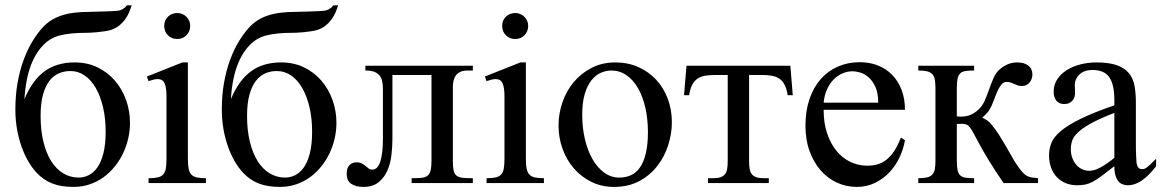

<svg xmlns="http://www.w3.org/2000/svg" viewBox="-20 -698 4428 732"><path d="M382.8 -196.3Q382.8 -246.1 373 -288.3Q363.3 -330.6 345.7 -361.6Q328.1 -392.6 303.2 -409.9Q278.3 -427.2 248 -427.2Q225.6 -427.2 205.1 -418.7Q184.6 -410.2 168.9 -390.4Q153.3 -370.6 144 -337.6Q134.8 -304.7 134.8 -256.3Q134.8 -201.2 145.5 -157.5Q156.2 -113.8 175.3 -83.5Q194.3 -53.2 221.2 -37.1Q248 -21 280.3 -21Q299.3 -21 317.6 -29.8Q335.9 -38.6 350.6 -58.8Q365.2 -79.1 374 -112.8Q382.8 -146.5 382.8 -196.3ZM481.9 -677.7Q478 -664.6 472.2 -650.9Q466.3 -637.2 457.3 -624.5Q448.2 -611.8 435.1 -601.1Q421.9 -590.3 403.3 -584Q394.5 -581.1 379.9 -578.9Q365.2 -576.7 350.3 -575.2Q335.4 -573.7 322.3 -573.2Q309.1 -572.8 303.2 -572.8Q292.5 -572.8 279.8 -572.3Q267.1 -571.8 253.9 -570.6Q240.7 -569.3 228 -567.1Q215.3 -564.9 204.1 -562Q170.4 -552.2 146.2 -527.6Q122.1 -502.9 106.4 -469.5Q90.8 -436 83 -397.2Q75.2 -358.4 73.2 -320.3Q103 -391.6 149.4 -425.8Q195.8 -460 264.6 -460Q313 -460 351.8 -441.2Q390.6 -422.4 418.2 -390.4Q445.8 -358.4 460.7 -316.7Q475.6 -274.9 475.6 -229Q475.6 -200.2 469 -170.9Q462.4 -141.6 449.7 -114.5Q437 -87.4 418.2 -64Q399.4 -40.5 375.5 -22.9Q351.6 -5.4 322.5 4.6Q293.5 14.6 259.8 14.6Q211.9 14.6 178 1Q144 -12.7 118.7 -40.5Q102.5 -57.6 87.9 -82.8Q73.2 -107.9 62.3 -138.7Q51.3 -169.4 44.9 -205.3Q38.6 -241.2 38.6 -280.3Q38.6 -335.4 47.1 -383.1Q55.7 -430.7 70.3 -470.2Q85 -509.8 104 -541Q123 -572.3 144 -594.7Q157.7 -609.4 174.8 -620.4Q191.9 -631.3 213.6 -638.7Q235.4 -646 262 -649.4Q288.6 -652.8 322.3 -652.8Q324.2 -652.8 332.3 -653.1Q340.3 -653.3 351.8 -653.6Q363.3 -653.8 376.5 -654.3Q389.6 -654.8 401.6 -655.3Q413.6 -655.8 422.9 -656.5Q432.1 -657.2 436 -658.2Q445.8 -661.1 453.4 -667.2Q460.9 -673.3 463.9 -677.7Z M705.1 -599.6Q705.1 -578.6 691.2 -564Q677.2 -549.3 655.8 -549.3Q634.3 -549.3 620.1 -563.5Q606 -577.6 606 -599.6Q606 -610.4 609.9 -619.4Q613.8 -628.4 620.6 -634.8Q627.4 -641.1 636.5 -644.8Q645.5 -648.4 655.8 -648.4Q666 -648.4 675 -644.5Q684.1 -640.6 690.7 -634Q697.3 -627.4 701.2 -618.7Q705.1 -609.9 705.1 -599.6ZM546.4 0V-18.6Q567.4 -18.6 580.8 -21.5Q594.2 -24.4 601.8 -32.5Q609.4 -40.5 612.1 -54.9Q614.7 -69.3 614.7 -91.8V-331.1Q614.7 -363.3 607.7 -379.9Q600.6 -396.5 581.1 -396.5Q574.2 -396.5 565.9 -394.5Q557.6 -392.6 546.4 -388.7L540 -406.2L675.3 -460H696.3V-91.8Q696.3 -69.3 699.2 -54.9Q702.1 -40.5 709.7 -32.5Q717.3 -24.4 730.7 -21.5Q744.1 -18.6 765.1 -18.6V0Z M1169.9 -196.3Q1169.9 -246.1 1160.2 -288.3Q1150.4 -330.6 1132.8 -361.6Q1115.2 -392.6 1090.3 -409.9Q1065.4 -427.2 1035.2 -427.2Q1012.7 -427.2 992.2 -418.7Q971.7 -410.2 956.1 -390.4Q940.4 -370.6 931.2 -337.6Q921.9 -304.7 921.9 -256.3Q921.9 -201.2 932.6 -157.5Q943.4 -113.8 962.4 -83.5Q981.4 -53.2 1008.3 -37.1Q1035.2 -21 1067.4 -21Q1086.4 -21 1104.7 -29.8Q1123 -38.6 1137.7 -58.8Q1152.3 -79.1 1161.1 -112.8Q1169.9 -146.5 1169.9 -196.3ZM1269 -677.7Q1265.1 -664.6 1259.3 -650.9Q1253.4 -637.2 1244.4 -624.5Q1235.4 -611.8 1222.2 -601.1Q1209 -590.3 1190.4 -584Q1181.6 -581.1 1167 -578.9Q1152.3 -576.7 1137.5 -575.2Q1122.6 -573.7 1109.4 -573.2Q1096.2 -572.8 1090.3 -572.8Q1079.6 -572.8 1066.9 -572.3Q1054.2 -571.8 1041 -570.6Q1027.8 -569.3 1015.1 -567.1Q1002.4 -564.9 991.2 -562Q957.5 -552.2 933.3 -527.6Q909.2 -502.9 893.6 -469.5Q877.9 -436 870.1 -397.2Q862.3 -358.4 860.4 -320.3Q890.1 -391.6 936.5 -425.8Q982.9 -460 1051.8 -460Q1100.1 -460 1138.9 -441.2Q1177.7 -422.4 1205.3 -390.4Q1232.9 -358.4 1247.8 -316.7Q1262.7 -274.9 1262.7 -229Q1262.7 -200.2 1256.1 -170.9Q1249.5 -141.6 1236.8 -114.5Q1224.1 -87.4 1205.3 -64Q1186.5 -40.5 1162.6 -22.9Q1138.7 -5.4 1109.6 4.6Q1080.6 14.6 1046.9 14.6Q999 14.6 965.1 1Q931.2 -12.7 905.8 -40.5Q889.6 -57.6 875 -82.8Q860.4 -107.9 849.4 -138.7Q838.4 -169.4 832 -205.3Q825.7 -241.2 825.7 -280.3Q825.7 -335.4 834.2 -383.1Q842.8 -430.7 857.4 -470.2Q872.1 -509.8 891.1 -541Q910.2 -572.3 931.2 -594.7Q944.8 -609.4 961.9 -620.4Q979 -631.3 1000.7 -638.7Q1022.5 -646 1049.1 -649.4Q1075.7 -652.8 1109.4 -652.8Q1111.3 -652.8 1119.4 -653.1Q1127.4 -653.3 1138.9 -653.6Q1150.4 -653.8 1163.6 -654.3Q1176.8 -654.8 1188.7 -655.3Q1200.7 -655.8 1210 -656.5Q1219.2 -657.2 1223.1 -658.2Q1232.9 -661.1 1240.5 -667.2Q1248 -673.3 1251 -677.7Z M1549.3 0V-18.6Q1571.8 -18.6 1586.7 -20Q1601.6 -21.5 1609.9 -28.1Q1618.2 -34.7 1621.6 -47.9Q1625 -61 1625 -84.5V-412.1H1476.1V-168.5Q1476.1 -139.6 1472.4 -107.4Q1468.8 -75.2 1457 -48.1Q1445.3 -21 1423.3 -3.2Q1401.4 14.6 1364.7 14.6Q1337.4 14.6 1319.6 3.2Q1301.8 -8.3 1301.8 -35.6Q1301.8 -57.6 1312.3 -68.4Q1322.8 -79.1 1339.8 -79.1Q1352.1 -79.1 1359.9 -74.7Q1367.7 -70.3 1373.8 -65.2Q1379.9 -60.1 1385.5 -55.7Q1391.1 -51.3 1398.9 -51.3Q1410.6 -51.3 1418.5 -60.3Q1426.3 -69.3 1430.9 -85.2Q1435.5 -101.1 1437.7 -122.6Q1439.9 -144 1439.9 -168.5V-358.9Q1439.9 -376.5 1436.8 -389.6Q1433.6 -402.8 1425.8 -411.6Q1418 -420.4 1405.3 -424.8Q1392.6 -429.2 1373 -429.2V-447.3H1782.7V-429.2H1762.7Q1745.6 -429.2 1734.6 -423.8Q1723.6 -418.5 1717.5 -409.7Q1711.4 -400.9 1709 -389.9Q1706.5 -378.9 1706.5 -367.7V-84.5Q1706.5 -60.5 1709.7 -47.4Q1712.9 -34.2 1721.4 -27.8Q1730 -21.5 1744.9 -20Q1759.8 -18.6 1782.7 -18.6V0Z M1993.7 -599.6Q1993.7 -578.6 1979.7 -564Q1965.8 -549.3 1944.3 -549.3Q1922.9 -549.3 1908.7 -563.5Q1894.5 -577.6 1894.5 -599.6Q1894.5 -610.4 1898.4 -619.4Q1902.3 -628.4 1909.2 -634.8Q1916 -641.1 1925 -644.8Q1934.1 -648.4 1944.3 -648.4Q1954.6 -648.4 1963.6 -644.5Q1972.7 -640.6 1979.2 -634Q1985.8 -627.4 1989.7 -618.7Q1993.7 -609.9 1993.7 -599.6ZM1835 0V-18.6Q1856 -18.6 1869.4 -21.5Q1882.8 -24.4 1890.4 -32.5Q1897.9 -40.5 1900.6 -54.9Q1903.3 -69.3 1903.3 -91.8V-331.1Q1903.3 -363.3 1896.2 -379.9Q1889.2 -396.5 1869.6 -396.5Q1862.8 -396.5 1854.5 -394.5Q1846.2 -392.6 1835 -388.7L1828.6 -406.2L1963.9 -460H1984.9V-91.8Q1984.9 -69.3 1987.8 -54.9Q1990.7 -40.5 1998.3 -32.5Q2005.9 -24.4 2019.3 -21.5Q2032.7 -18.6 2053.7 -18.6V0Z M2450.2 -194.3Q2450.2 -244.1 2440.4 -287.1Q2430.7 -330.1 2412.6 -361.6Q2394.5 -393.1 2368.7 -411.1Q2342.8 -429.2 2310.5 -429.2Q2291.5 -429.2 2271.7 -420.9Q2252 -412.6 2235.8 -393.1Q2219.7 -373.5 2209.7 -341.1Q2199.7 -308.6 2199.7 -259.8Q2199.7 -211.9 2209.7 -168.5Q2219.7 -125 2238.3 -92.3Q2256.8 -59.6 2283 -40.3Q2309.1 -21 2341.3 -21Q2365.2 -21 2385.5 -30Q2405.8 -39.1 2419.9 -59.6Q2434.1 -80.1 2442.1 -113.3Q2450.2 -146.5 2450.2 -194.3ZM2541.5 -231.9Q2541.5 -188.5 2527.6 -144.8Q2513.7 -101.1 2486.1 -65.4Q2458.5 -29.8 2417.2 -7.6Q2376 14.6 2320.8 14.6Q2273.9 14.6 2235.1 -4.4Q2196.3 -23.4 2168.2 -55.7Q2140.1 -87.9 2124.8 -130.4Q2109.4 -172.9 2109.4 -219.2Q2109.4 -264.6 2124.3 -307.9Q2139.2 -351.1 2167.2 -384.8Q2195.3 -418.5 2235.4 -439.2Q2275.4 -460 2325.7 -460Q2374 -460 2413.6 -442.4Q2453.1 -424.8 2481.7 -394Q2510.3 -363.3 2525.9 -321.5Q2541.5 -279.8 2541.5 -231.9Z M2982.9 -335Q2979.5 -358.9 2971.7 -374Q2963.9 -389.2 2951.7 -397.7Q2939.5 -406.2 2922.6 -409.2Q2905.8 -412.1 2883.8 -412.1H2835.9V-83.5Q2835.9 -66.9 2837.9 -54.7Q2839.8 -42.5 2845.9 -34.4Q2852.1 -26.4 2863 -22.5Q2874 -18.6 2892.1 -18.6H2911.1V0H2679.2V-18.6H2698.2Q2716.3 -18.6 2727.3 -22.5Q2738.3 -26.4 2744.4 -34.4Q2750.5 -42.5 2752.4 -54.7Q2754.4 -66.9 2754.4 -83.5V-412.1H2706.1Q2684.6 -412.1 2667.7 -409.2Q2650.9 -406.2 2638.7 -397.7Q2626.5 -389.2 2618.7 -374Q2610.8 -358.9 2607.4 -335H2587.9L2597.2 -447.3H2993.2L3002.4 -335Z M3328.1 -306.6Q3328.1 -343.8 3317.4 -366.9Q3306.6 -390.1 3291.5 -403.3Q3276.4 -416.5 3259.8 -421.4Q3243.2 -426.3 3231 -426.3Q3211.4 -426.3 3192.6 -418.5Q3173.8 -410.6 3158.7 -395.5Q3143.6 -380.4 3133.3 -357.9Q3123 -335.4 3120.1 -306.6ZM3430.2 -163.6Q3424.8 -130.9 3409.9 -98.9Q3395 -66.9 3371.6 -41.7Q3348.1 -16.6 3316.4 -1Q3284.7 14.6 3246.1 14.6Q3206.5 14.6 3170.9 -1.7Q3135.3 -18.1 3108.6 -48.6Q3082 -79.1 3066.4 -122.1Q3050.8 -165 3050.8 -218.8Q3050.8 -275.4 3066.2 -320.3Q3081.5 -365.2 3109.1 -396.5Q3136.7 -427.7 3174.8 -444.3Q3212.9 -460.9 3258.3 -460.9Q3295.4 -460.9 3326.9 -448.5Q3358.4 -436 3381.3 -412.6Q3404.3 -389.2 3417.2 -355.5Q3430.2 -321.8 3430.2 -279.3H3120.1Q3120.1 -229.5 3133.3 -189.9Q3146.5 -150.4 3168.9 -123Q3191.4 -95.7 3220.9 -81.3Q3250.5 -66.9 3283.2 -66.4Q3305.2 -65.9 3324 -71Q3342.8 -76.2 3358.9 -88.6Q3375 -101.1 3388.9 -121.8Q3402.8 -142.6 3414.6 -173.3Z M3806.2 0Q3772 -49.8 3750 -86.2Q3728 -122.6 3714.4 -147.7Q3700.7 -172.9 3692.6 -188.2Q3684.6 -203.6 3678.2 -211.9Q3671.9 -220.2 3664.8 -223.1Q3657.7 -226.1 3645.5 -226.1Q3643.1 -226.1 3639.9 -225.8Q3636.7 -225.6 3634.3 -225.6Q3631.3 -225.1 3627.9 -225.1V-84.5Q3627.9 -62 3630.9 -49.1Q3633.8 -36.1 3641.1 -29.3Q3648.4 -22.5 3661.1 -20.5Q3673.8 -18.6 3693.8 -18.6V0H3481V-18.6Q3501 -18.6 3513.7 -21.5Q3526.4 -24.4 3533.7 -31.7Q3541 -39.1 3543.7 -51.8Q3546.4 -64.5 3546.4 -84.5V-362.8Q3546.4 -382.8 3543.7 -395.8Q3541 -408.7 3533.7 -416Q3526.4 -423.3 3513.7 -426.3Q3501 -429.2 3481 -429.2V-447.3H3693.8V-429.2Q3673.8 -429.2 3661.1 -427.2Q3648.4 -425.3 3641.1 -418.5Q3633.8 -411.6 3630.9 -398.4Q3627.9 -385.3 3627.9 -362.8V-254.4Q3630.9 -253.9 3633.8 -253.9Q3636.2 -253.4 3638.7 -253.4H3643.6Q3662.6 -253.4 3678.7 -259.5Q3694.8 -265.6 3710.4 -280.3Q3725.6 -293.9 3734.6 -315.2Q3743.7 -336.4 3751.5 -358.6Q3759.3 -380.9 3768.3 -401.4Q3777.3 -421.9 3792 -434.1Q3806.6 -446.3 3822.5 -453.1Q3838.4 -460 3859.4 -460Q3884.8 -460 3900.4 -448Q3916 -436 3916 -414.1Q3916 -405.8 3913.3 -397.9Q3910.6 -390.1 3905.5 -383.8Q3900.4 -377.4 3893.1 -373.8Q3885.7 -370.1 3876 -370.1Q3866.7 -370.1 3859.9 -372.6Q3853 -375 3846.7 -377.9Q3840.3 -380.9 3833.5 -383.3Q3826.7 -385.7 3817.9 -385.7Q3805.7 -385.7 3797.1 -374.8Q3788.6 -363.8 3781.5 -347.4Q3774.4 -331.1 3767.6 -312.3Q3760.7 -293.5 3751.5 -278.3Q3749.5 -274.4 3745.1 -269.8Q3740.7 -265.1 3736.3 -260.3Q3731 -254.9 3724.6 -249Q3730 -247.1 3735.8 -243.7Q3741.2 -240.7 3747.3 -236.1Q3753.4 -231.4 3759.3 -224.1Q3774.9 -205.6 3788.6 -184.1Q3802.2 -162.6 3814.5 -141.6Q3826.7 -120.6 3837.4 -101.3Q3848.1 -82 3858.4 -67.4Q3870.1 -50.3 3878.4 -41.3Q3886.7 -32.2 3895 -27.6Q3903.3 -22.9 3913.1 -21.5Q3922.9 -20 3937.5 -18.6V0Z M4228.5 -267.6Q4171.9 -245.6 4138.9 -227.3Q4106 -209 4088.9 -192.4Q4071.8 -175.8 4067.1 -160.4Q4062.5 -145 4062.5 -128.9Q4062.5 -111.3 4067.9 -96.7Q4073.2 -82 4082.3 -71Q4091.3 -60.1 4103.8 -53.7Q4116.2 -47.4 4130.4 -46.9Q4149.4 -45.9 4173.6 -58.6Q4197.8 -71.3 4228.5 -96.2ZM4387.7 -64.5Q4332.5 8.3 4280.8 8.3Q4270 8.3 4260.5 4.9Q4251 1.5 4243.9 -6.8Q4236.8 -15.1 4232.7 -29.1Q4228.5 -43 4228.5 -64.5Q4199.2 -41.5 4179.9 -27.1Q4160.6 -12.7 4145.8 -4.9Q4130.9 2.9 4117.4 5.6Q4104 8.3 4086.4 8.3Q4062.5 8.3 4043 0.2Q4023.4 -7.8 4009.3 -22.7Q3995.1 -37.6 3987.3 -58.8Q3979.5 -80.1 3979.5 -106Q3979.5 -130.9 3988.5 -153.3Q3997.6 -175.8 4024.4 -198.5Q4051.3 -221.2 4100.1 -245.1Q4148.9 -269 4228.5 -296.4V-314.9Q4228.5 -347.2 4223.4 -369.1Q4218.3 -391.1 4208 -405Q4197.8 -418.9 4181.9 -425Q4166 -431.2 4145 -431.2Q4114.3 -431.2 4096.7 -415.3Q4079.1 -399.4 4077.6 -376.5L4078.6 -347.2Q4079.6 -326.2 4068.1 -313.7Q4056.6 -301.3 4038.1 -301.3Q4018.6 -301.3 4007.8 -313.7Q3997.1 -326.2 3997.1 -348.1Q3997.1 -374.5 4010.5 -395.3Q4023.9 -416 4046.6 -430.4Q4069.3 -444.8 4098.9 -452.4Q4128.4 -460 4160.6 -460Q4209 -460 4238.5 -449.2Q4268.1 -438.5 4284.2 -418.7Q4300.3 -398.9 4305.4 -370.8Q4310.5 -342.8 4310.5 -307.6V-155.3Q4310.5 -124 4311.5 -104Q4312.5 -84 4313 -77.1Q4315.4 -64 4320.3 -58.6Q4325.2 -53.2 4334.5 -53.2Q4338.9 -53.2 4342.5 -54.2Q4346.2 -55.2 4351.8 -59.3Q4357.4 -63.5 4365.7 -71.3Q4374 -79.1 4387.7 -92.8Z"/></svg>

Font: Doulos SIL Cyr
Style: Regular
Weight: 400
Designer: Walt Agee, Victor Gaultney, Peter Martin, Debbi Hosken, Becca Hirsbrunner
Foundry: SIL International
Version: Version 5.000